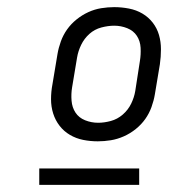

<svg xmlns="http://www.w3.org/2000/svg" viewBox="-20 -713 540 538"><path d="M254 -317Q233 -317 213 -321Q193 -325 176 -335Q159 -345 147 -360.5Q135 -376 129 -395Q123 -414 123 -435Q123 -456 127 -477L141 -561Q144 -579 150.5 -597Q157 -615 168 -630.5Q179 -646 194.5 -658.5Q210 -671 227.5 -679Q245 -687 263.5 -690Q282 -693 300 -693Q321 -693 341.5 -689Q362 -685 379 -675Q396 -665 408 -649.5Q420 -634 425.5 -615Q431 -596 431 -575Q431 -554 428 -533L414 -449Q411 -431 404.5 -413Q398 -395 387 -379.5Q376 -364 360.5 -351.5Q345 -339 327 -331Q309 -323 290.5 -320Q272 -317 254 -317ZM255 -369Q272 -369 290.5 -374Q309 -379 324 -392Q339 -405 347.5 -422.5Q356 -440 359 -458L372 -542Q375 -560 374 -579Q373 -598 363.5 -612.5Q354 -627 336.5 -634Q319 -641 300 -641Q283 -641 264 -636Q245 -631 230.5 -618Q216 -605 207.5 -587.5Q199 -570 196 -552L182 -468Q179 -450 180.5 -431Q182 -412 191.5 -397.5Q201 -383 218.5 -376Q236 -369 255 -369ZM90 -195V-241H370V-195Z"/></svg>

Font: Iosevka Term Curly Light
Style: Italic
Weight: 300
Italic angle: -9°
Designer: Belleve Invis
Foundry: Belleve Invis
Version: Version 32.3.0